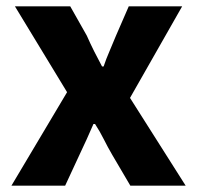

<svg xmlns="http://www.w3.org/2000/svg" viewBox="-20 -584 620 604"><path d="M16 0 191 -294 27 -564H201L253 -472Q264 -447 276 -423Q288 -399 301 -375H306Q314 -399 324.5 -423Q335 -447 345 -472L385 -564H553L389 -276L564 0H390L333 -97Q319 -121 306.5 -146Q294 -171 279 -194H274Q264 -171 253 -146.5Q242 -122 230 -97L185 0Z"/></svg>

Font: Noto Sans JP Thin ExtraBold
Style: Regular
Weight: 800
Version: Version 2.004-H2;hotconv 1.0.118;makeotfexe 2.5.65603